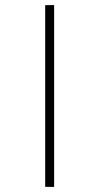

<svg xmlns="http://www.w3.org/2000/svg" viewBox="-20 -682 339 752"><path d="M157 -662V50H192V-662Z"/></svg>

Font: Noto Sans Sinhala UI ExtraCondensed ExtraLight
Style: Regular
Weight: 200
Width: 2
Designer: Jelle Bosma - Monotype Design Team
Foundry: Monotype Imaging Inc.
Version: Version 2.006